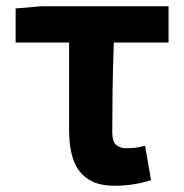

<svg xmlns="http://www.w3.org/2000/svg" viewBox="-20 -580 588 614"><path d="M112 -560H519V-444H344Q341 -365 340 -291Q339 -217 339 -157Q339 -128 351 -117Q363 -106 383 -106Q398 -106 412 -107.5Q426 -109 444 -114L463 -4Q439 4 409.5 9Q380 14 346 14Q305 14 277.5 1.5Q250 -11 233 -34Q216 -57 208.5 -90Q201 -123 201 -164V-444H30V-553Z"/></svg>

Font: Kinto Sans
Style: Bold
Weight: 700
Designer: Authors: Ryoko NISHIZUKA  (kana & ideographs); Paul D. Hunt (Latin, Greek & Cyrillic); Wenlong ZHANG  (bopomofo); Sandol
Foundry: Adobe Systems Incorporated, ookami Inc.
Version: Version 0.001